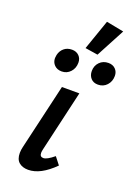

<svg xmlns="http://www.w3.org/2000/svg" viewBox="-150 -844 649 911"><g transform="rotate(20 174.5 -388.0)"><path d="M50 -56Q50 -71 54 -87L131 -418H219L148 -111Q145 -99 145 -91Q145 -71 163 -71Q181 -71 216 -100L245 -63Q176 6 114 6Q85 6 67.5 -9Q50 -24 50 -56ZM173 -630 226 -782 314 -765 237 -620ZM53 -536Q53 -540 55 -552Q60 -574 76 -587.5Q92 -601 116 -601Q138 -601 151.5 -587.5Q165 -574 165 -553Q165 -525 147.5 -506Q130 -487 104 -487Q81 -487 67 -501Q53 -515 53 -536ZM238 -538Q238 -565 255.5 -583Q273 -601 300 -601Q322 -601 335.5 -587.5Q349 -574 349 -553Q349 -525 331.5 -506Q314 -487 287 -487Q264 -487 251 -501.5Q238 -516 238 -538Z"/></g></svg>

Font: Ysabeau Semibold
Style: Italic
Weight: 600
Italic angle: -12°
Designer: Christian Thalmann (Catharsis Fonts)
Version: Version 0.003